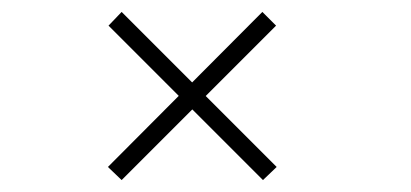

<svg xmlns="http://www.w3.org/2000/svg" viewBox="-20 -465 690 322"><path d="M421 -163 162 -422 184 -445 444 -185ZM184 -163 161 -185 420 -445 443 -422Z"/></svg>

Font: Trispace Thin Thin
Style: Regular
Weight: 250
Version: Version 1.210